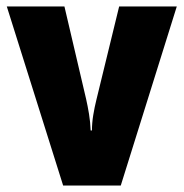

<svg xmlns="http://www.w3.org/2000/svg" viewBox="-20 -624 567 593"><path d="M175 -51 1 -604H179L246 -318Q251 -296 255 -271.5Q259 -247 260 -221H264Q264 -244 268 -268.5Q272 -293 278 -317L348 -604H526L353 -51Z"/></svg>

Font: Noto Sans Tamil UI Condensed Black
Style: Regular
Weight: 900
Width: 3
Designer: Jelle Bosma - Monotype Design Team
Foundry: Monotype Imaging Inc.
Version: Version 2.004; ttfautohint (v1.8.4.7-5d5b)